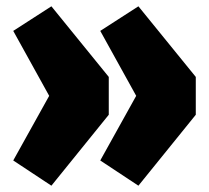

<svg xmlns="http://www.w3.org/2000/svg" viewBox="-20 -587 663 609"><path d="M143 -567 325 -343V-223L143 2L22 -78L136 -283L22 -489ZM419 -567 601 -343V-223L419 2L298 -78L412 -283L298 -489Z"/></svg>

Font: Fira Sans Condensed Black
Style: Regular
Weight: 900
Width: 3
Designer: Carrois Corporate & Edenspiekermann AG
Foundry: Carrois Corporate GbR & Edenspiekermann AG
Version: Version 4.203